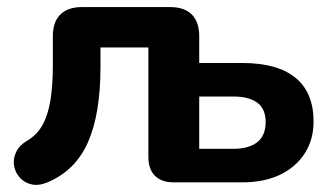

<svg xmlns="http://www.w3.org/2000/svg" viewBox="-20 -510 926 537"><path d="M112.5 0.2Q88 10.2 68.1 5.6Q48.2 1 35.4 -13.2Q22.5 -27.5 19.4 -46.5Q16.2 -65.5 24.8 -84.1Q33.2 -102.8 55.2 -116Q83.8 -132.8 99.1 -160.8Q114.5 -188.8 121.1 -229.9Q127.8 -271 127.8 -326.5V-409Q127.8 -448.5 148.8 -469.4Q169.8 -490.2 209 -490.2H456Q495.5 -490.2 516.4 -469.4Q537.2 -448.5 537.2 -409V-333.8H657.5Q756.5 -333.8 806.8 -292.2Q857 -250.8 857 -170Q857 -119.2 832.2 -80.9Q807.5 -42.5 763.1 -21.2Q718.8 0 657.5 0H466.2Q431.8 0 413.4 -18.4Q395 -36.8 395 -71.2V-377.2H261V-321.8Q261 -257 252.2 -204.2Q243.5 -151.5 225.8 -111.6Q208 -71.8 179.8 -44Q151.5 -16.2 112.5 0.2ZM537.2 -93.8H633.2Q675.8 -93.8 699.4 -112.2Q723 -130.8 723 -168.5Q723 -205.5 699.6 -222.8Q676.2 -240 633.2 -240H537.2Z"/></svg>

Font: Nunito ExtraLight
Style: Regular
Weight: 200
Designer: Vernon Adams
Foundry: Vernon Adams
Version: Version 3.602;April 4, 2023;FontCreator 14.0.0.2856 64-bit